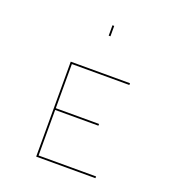

<svg xmlns="http://www.w3.org/2000/svg" viewBox="-143 -1002 939 1026"><g transform="rotate(20 327.0 -489.5)"><path d="M515 -100V-90H178V-630H515V-620H188V-369H434V-359H188V-100ZM331 -830H321V-889H331Z"/></g></svg>

Font: Bungee Hairline
Style: Regular
Weight: 400
Designer: David Jonathan Ross
Foundry: David Jonathan Ross
Version: Version 1.000;PS 1.0;hotconv 1.0.72;makeotf.lib2.5.5900